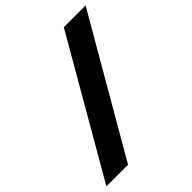

<svg xmlns="http://www.w3.org/2000/svg" viewBox="-204 -858 985 985"><g transform="rotate(-45 288.5 -366.0)"><path d="M-2 0 421 -732H579L155 0Z"/></g></svg>

Font: Wix Madefor Text ExtraBold
Style: Italic
Weight: 800
Italic angle: -12°
Designer: Dalton Maag Ltd
Foundry: Dalton Maag Ltd
Version: Version 3.100